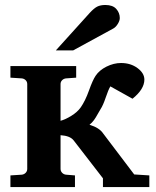

<svg xmlns="http://www.w3.org/2000/svg" viewBox="-20 -754 629 774"><path d="M582 0H395V-35.2L276.9 -188Q262.7 -206.5 224.1 -209V-73.2Q224.1 -64 230.5 -57.4Q236.8 -50.8 246.1 -49.8L282.2 -46.9V0H22V-46.9L67.9 -49.8Q77.1 -50.8 83.5 -57.4Q89.8 -64 89.8 -73.2V-415Q89.8 -424.3 83.5 -430.7Q77.1 -437 67.9 -438L22 -440.9V-487.8H287.1V-440.9L246.1 -438Q236.8 -437 230.5 -430.7Q224.1 -424.3 224.1 -415V-267.1Q243.2 -272 267.6 -287.1Q292 -302.2 305.2 -320.8Q323.7 -347.2 338.6 -388.9Q353.5 -430.7 365.2 -448.2Q379.9 -470.7 409.2 -485.4Q438.5 -500 467.8 -500Q506.8 -500 534.4 -479.5Q562 -459 562 -433.1Q562 -394.5 514.2 -356L424.8 -405.8Q416.5 -391.6 406 -360.4Q395.5 -329.1 384.8 -313Q381.3 -308.1 374 -294.4Q366.7 -280.8 358.9 -270Q351.1 -259.3 340.8 -251Q380.4 -239.3 396 -215.8L521 -50.8L582 -46.9ZM462.9 -681.2Q462.9 -670.9 455.1 -658Q447.3 -645 437 -639.2L274.9 -550.8H205.1L341.8 -702.1Q358.9 -720.7 371.8 -727.3Q384.8 -733.9 404.8 -733.9Q434.6 -733.9 448.7 -718Q462.9 -702.1 462.9 -681.2Z"/></svg>

Font: Veleka
Style: Bold
Weight: 700
Designer: Stefan Peev, Context Ltd, 2016; SIL International, 1997-2014.
Foundry: Stefan Peev, Context Ltd, 2016
Version: Version 1.000